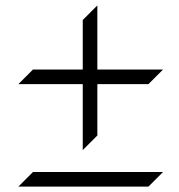

<svg xmlns="http://www.w3.org/2000/svg" viewBox="-20 -688 661 710"><path d="M340 -431H583L529 -377H340V-187L286 -133V-377H48L102 -431H286V-614L340 -668ZM48 2 102 -52H583L529 2Z"/></svg>

Font: Felipa
Style: Regular
Weight: 400
Designer: Javier Alcaraz
Foundry: Fontstage
Version: Version 1.001